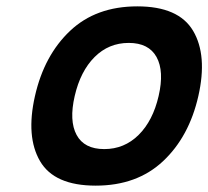

<svg xmlns="http://www.w3.org/2000/svg" viewBox="-20 -560 655 604"><path d="M277.5 -380.5Q233 -336 215 -258Q197 -180 221 -135.5Q245 -91 308 -91Q371 -91 416 -135.5Q461 -180 479 -258Q497 -336 472.5 -380.5Q448 -425 385 -425Q322 -425 277.5 -380.5ZM106 -53Q61 -130 90 -258Q119 -386 200.5 -463Q282 -540 412 -540Q542 -540 587.5 -463Q633 -386 604 -258Q575 -130 493 -53Q411 24 281 24Q151 24 106 -53Z"/></svg>

Font: Miedinger
Style: Bold-Italic
Weight: 700
Italic angle: -13°
Version: Version 001.000